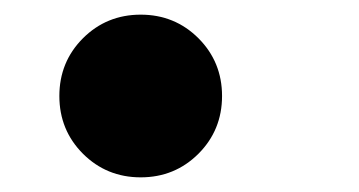

<svg xmlns="http://www.w3.org/2000/svg" viewBox="-20 -490 490 262"><path d="M250.8 -280.2Q218.5 -248 172 -248Q125.5 -248 93.2 -280.2Q61 -312.5 61 -359Q61 -405.5 93.2 -437.8Q125.5 -470 172 -470Q218.5 -470 250.8 -437.8Q283 -405.5 283 -359Q283 -312.5 250.8 -280.2Z"/></svg>

Font: League Mono Condensed ExtraBold
Style: Regular
Weight: 800
Width: 1
Designer: Tyler Finck
Foundry: The League of Moveable Type / Tyler Finck
Version: Version 2.210